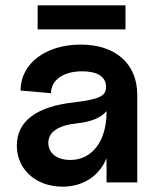

<svg xmlns="http://www.w3.org/2000/svg" viewBox="-20 -683 589 719"><path d="M214 16C292 16 351 -24 379 -90V0H494V-328C494 -444 413 -516 282 -516C151 -516 57 -445 57 -344L171 -334C171 -383 217 -416 288 -416C342 -416 375 -397 377 -362C379 -324 356 -312 260 -300C118 -285 43 -230 43 -138C43 -48 115 16 214 16ZM243 -84C195 -84 161 -108 161 -148C161 -188 196 -213 267 -221C319 -226 359 -242 379 -267V-263C379 -156 326 -84 243 -84ZM121 -573H450V-663H121Z"/></svg>

Font: Uncut Sans Semibold
Style: Regular
Weight: 600
Designer: Kasper Nordkvist
Foundry: UNCUT.wtf
Version: Version 1.304;Glyphs 3.2 (3246)